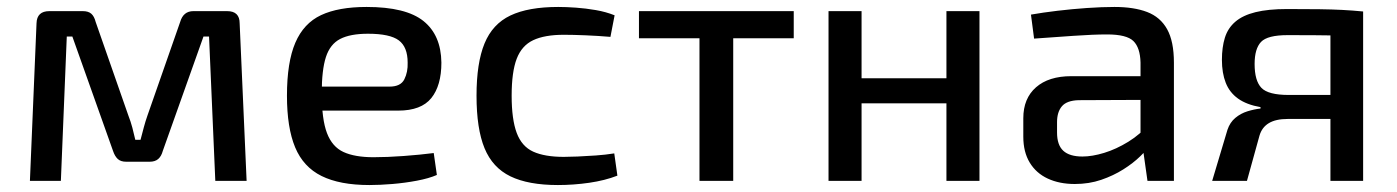

<svg xmlns="http://www.w3.org/2000/svg" viewBox="-20 -520 4015 552"><path d="M633 -488Q669 -488 669 -453L689 0H599L581 -415H565L448 -86Q444 -71 435 -63Q426 -55 410 -55H343Q327 -55 318.5 -63Q310 -71 305 -86L188 -415H172L155 0H66L85 -453Q86 -488 122 -488H218Q234 -488 242.5 -480.5Q251 -473 255 -457L349 -188Q356 -170 360.5 -153Q365 -136 369 -118H384Q389 -137 393.5 -154Q398 -171 404 -188L498 -457Q507 -488 536 -488Z M1034 -500Q1147 -500 1197.5 -459.5Q1248 -419 1249 -340Q1249 -274 1220 -238Q1191 -202 1125 -202H842V-271H1100Q1132 -271 1142.5 -292Q1153 -313 1152 -340Q1152 -385 1126.5 -404Q1101 -423 1038 -423Q987 -423 958 -408Q929 -393 917 -356Q905 -319 905 -252Q905 -177 920 -137.5Q935 -98 967.5 -83Q1000 -68 1054 -68Q1093 -68 1140.5 -71.5Q1188 -75 1227 -80L1236 -17Q1213 -7 1178.5 -0.5Q1144 6 1108 9Q1072 12 1042 12Q957 12 904.5 -14Q852 -40 828.5 -96.5Q805 -153 805 -245Q805 -341 829 -397Q853 -453 903 -476.5Q953 -500 1034 -500Z M1585 -500Q1608 -500 1636 -498Q1664 -496 1693 -491Q1722 -486 1747 -476L1735 -414Q1700 -417 1663.5 -418.5Q1627 -420 1601 -420Q1546 -420 1513 -404.5Q1480 -389 1465.5 -351Q1451 -313 1451 -245Q1451 -177 1465.5 -138Q1480 -99 1513 -84Q1546 -69 1601 -69Q1616 -69 1640.5 -70Q1665 -71 1693 -73Q1721 -75 1746 -79L1755 -15Q1719 -1 1674 5.5Q1629 12 1584 12Q1499 12 1447.5 -13Q1396 -38 1373 -94Q1350 -150 1350 -245Q1350 -339 1373 -395Q1396 -451 1447.5 -475.5Q1499 -500 1585 -500Z M2088 -488V0H1991V-488ZM2262 -488V-410H1817V-488Z M2457 -488V0H2362V-488ZM2710 -295V-223H2451V-295ZM2796 -488V0H2701V-488Z M3184 -500Q3240 -500 3278 -485.5Q3316 -471 3335.5 -436Q3355 -401 3355 -340V0H3279L3264 -106L3259 -118V-340Q3258 -383 3238.5 -402Q3219 -421 3163 -421Q3124 -421 3066.5 -417Q3009 -413 2953 -409L2944 -478Q2978 -484 3020 -489Q3062 -494 3105 -497Q3148 -500 3184 -500ZM3311 -301 3310 -233 3081 -232Q3047 -231 3033 -214.5Q3019 -198 3019 -169V-139Q3019 -103 3037 -86.5Q3055 -70 3092 -70Q3120 -70 3154.5 -80.5Q3189 -91 3224 -112.5Q3259 -134 3287 -167V-104Q3278 -90 3258 -70.5Q3238 -51 3209.5 -33Q3181 -15 3146 -3Q3111 9 3070 9Q3026 9 2992.5 -6.5Q2959 -22 2940.5 -52.5Q2922 -83 2922 -127V-180Q2922 -237 2958.5 -269Q2995 -301 3060 -301Z M3680 -494Q3736 -494 3773 -493.5Q3810 -493 3839 -491.5Q3868 -490 3899 -487L3887 -415Q3877 -417 3821.5 -418Q3766 -419 3682 -419Q3624 -419 3605.5 -399.5Q3587 -380 3587 -336Q3587 -288 3606.5 -267.5Q3626 -247 3685 -247H3888L3890 -179Q3878 -179 3852 -178.5Q3826 -178 3784 -178Q3742 -178 3682 -178Q3648 -178 3628 -166Q3608 -154 3601 -130L3565 0H3465L3509 -147Q3516 -168 3531.5 -181Q3547 -194 3566.5 -200Q3586 -206 3604 -208V-212Q3564 -219 3539.5 -236.5Q3515 -254 3504 -282Q3493 -310 3493 -348Q3493 -384 3501.5 -411.5Q3510 -439 3531.5 -457.5Q3553 -476 3589.5 -485Q3626 -494 3680 -494ZM3899 -487V0H3805V-487Z"/></svg>

Font: Exo 2 Medium
Style: Regular
Weight: 500
Designer: Natanael Gama
Foundry: Natanael Gama
Version: Version 2.010